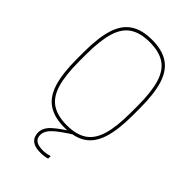

<svg xmlns="http://www.w3.org/2000/svg" viewBox="-280 -840 1160 1160"><g transform="rotate(45 300.0 -260.0)"><path d="M305 220Q263 220 242 207Q221 194 214.5 176.5Q208 159 208 145Q208 103 245 69Q282 35 345 -4L370 0Q301 43 264.5 76Q228 109 228 145Q228 168 240 180Q252 192 270 196Q288 200 305 200Q320 200 335.5 197Q351 194 363 190V212Q350 216 335 218Q320 220 305 220ZM300 10Q214 10 161 -25Q108 -60 84 -136Q60 -212 60 -335V-395Q60 -519 84 -594.5Q108 -670 161 -705Q214 -740 300 -740Q386 -740 439 -705Q492 -670 516 -594.5Q540 -519 540 -395V-335Q540 -212 516 -136Q492 -60 439 -25Q386 10 300 10ZM300 -10Q380 -10 428.5 -42Q477 -74 498.5 -145.5Q520 -217 520 -335V-395Q520 -513 498.5 -584.5Q477 -656 428.5 -688Q380 -720 300 -720Q220 -720 171.5 -688Q123 -656 101.5 -584.5Q80 -513 80 -395V-335Q80 -217 101.5 -145.5Q123 -74 171.5 -42Q220 -10 300 -10Z"/></g></svg>

Font: M PLUS Code Latin Expanded Thin
Style: Regular
Weight: 250
Width: 7
Designer: Coji Morishita
Foundry: UNDERFOREST DESIGN
Version: Version 1.002; ttfautohint (v1.8.3)